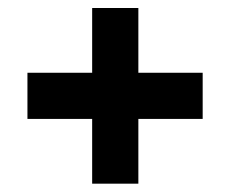

<svg xmlns="http://www.w3.org/2000/svg" viewBox="-20 -513 568 475"><path d="M208 -218.8H47.9V-333H208V-493.2H322.3V-333H481.4V-218.8H322.3V-58.6H208Z"/></svg>

Font: Dinish Expanded
Style: Bold
Weight: 700
Width: 7
Designer: Charles Nix
Foundry: Playbeing
Version: Version 2.005; ttfautohint (v1.8.3)